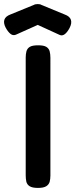

<svg xmlns="http://www.w3.org/2000/svg" viewBox="-74 -911 369 941"><path d="M112 10Q84 10 71 1.5Q58 -7 55 -21Q52 -35 52 -52V-629Q52 -645 55.5 -659Q59 -673 71.5 -681Q84 -689 113 -689Q141 -689 153.5 -681Q166 -673 169.5 -659Q173 -645 173 -628V-51Q173 -34 169.5 -20.5Q166 -7 153 1.5Q140 10 112 10ZM111 -891Q117 -891 121.5 -890Q126 -889 129 -887L243 -840Q268 -831 273.5 -814Q279 -797 267 -774Q256 -753 243.5 -743.5Q231 -734 218 -740L111 -789L4 -741Q-10 -735 -22.5 -745Q-35 -755 -46 -775Q-58 -798 -52.5 -814.5Q-47 -831 -23 -840L92 -887Q95 -889 100 -890Q105 -891 111 -891Z"/></svg>

Font: Fredoka Light Medium
Style: Regular
Weight: 500
Version: Version 2.001